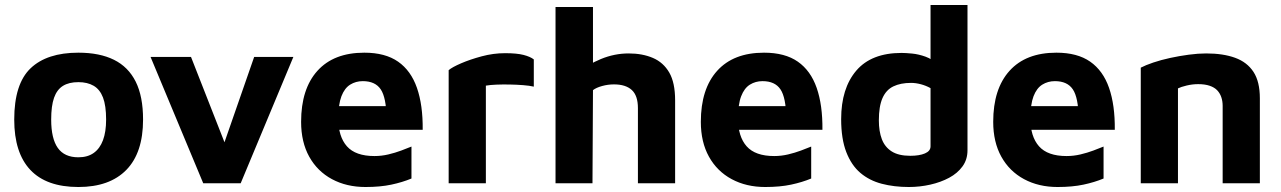

<svg xmlns="http://www.w3.org/2000/svg" viewBox="-20 -734 5132 769"><path d="M294 15Q166 15 101.5 -53.5Q37 -122 37 -255Q37 -398 102.5 -460.5Q168 -523 294 -523Q379 -523 436.5 -494.5Q494 -466 523.5 -407Q553 -348 553 -255Q553 -122 486 -53.5Q419 15 294 15ZM294 -104Q331 -104 355.5 -121.5Q380 -139 392.5 -172.5Q405 -206 405 -255Q405 -311 392.5 -343.5Q380 -376 355 -390.5Q330 -405 294 -405Q256 -405 232 -390Q208 -375 196.5 -342.5Q185 -310 185 -255Q185 -179 211.5 -141.5Q238 -104 294 -104Z M794 0 583 -506H745L898 -116L862 -115L998 -506H1155L944 0Z M1444 15Q1368 15 1309.5 -16.5Q1251 -48 1218.5 -106.5Q1186 -165 1186 -246Q1186 -378 1251.5 -450.5Q1317 -523 1439 -523Q1523 -523 1574.5 -487Q1626 -451 1650 -382Q1674 -313 1673 -214H1288L1272 -309H1550L1528 -262Q1527 -343 1505 -376Q1483 -409 1433 -409Q1405 -409 1382.5 -395Q1360 -381 1347.5 -348.5Q1335 -316 1335 -259Q1335 -187 1369.5 -148Q1404 -109 1480 -109Q1508 -109 1535.5 -115.5Q1563 -122 1587 -131Q1611 -140 1628 -147V-19Q1592 -4 1547.5 5.5Q1503 15 1444 15Z M1777 0V-453Q1791 -465 1827 -480.5Q1863 -496 1909.5 -508.5Q1956 -521 2003 -521Q2050 -521 2077 -514Q2104 -507 2118 -496V-387Q2101 -391 2075 -393Q2049 -395 2021 -395.5Q1993 -396 1968 -395Q1943 -394 1926 -391V0Z M2205 0V-706H2355V-406L2292 -440Q2332 -475 2386.5 -497.5Q2441 -520 2498 -520Q2553 -520 2595 -502Q2637 -484 2660.5 -443.5Q2684 -403 2684 -332V0H2535V-301Q2535 -351 2510.5 -373.5Q2486 -396 2439 -396Q2415 -396 2391.5 -389.5Q2368 -383 2355 -373L2353 0Z M3045 15Q2969 15 2910.5 -16.5Q2852 -48 2819.5 -106.5Q2787 -165 2787 -246Q2787 -378 2852.5 -450.5Q2918 -523 3040 -523Q3124 -523 3175.5 -487Q3227 -451 3251 -382Q3275 -313 3274 -214H2889L2873 -309H3151L3129 -262Q3128 -343 3106 -376Q3084 -409 3034 -409Q3006 -409 2983.5 -395Q2961 -381 2948.5 -348.5Q2936 -316 2936 -259Q2936 -187 2970.5 -148Q3005 -109 3081 -109Q3109 -109 3136.5 -115.5Q3164 -122 3188 -131Q3212 -140 3229 -147V-19Q3193 -4 3148.5 5.5Q3104 15 3045 15Z M3620 15Q3561 15 3511.5 2Q3462 -11 3426 -41.5Q3390 -72 3369.5 -125Q3349 -178 3349 -257Q3349 -380 3409.5 -451Q3470 -522 3591 -522Q3607 -522 3633 -519.5Q3659 -517 3687 -507Q3715 -497 3737 -473L3707 -427V-714H3855V-132Q3855 -95 3835 -67.5Q3815 -40 3781.5 -22Q3748 -4 3706 5.5Q3664 15 3620 15ZM3626 -110Q3662 -110 3684.5 -119.5Q3707 -129 3707 -148V-381Q3689 -391 3668.5 -396.5Q3648 -402 3629 -402Q3587 -402 3558 -388Q3529 -374 3514.5 -341Q3500 -308 3500 -252Q3500 -208 3512 -176.5Q3524 -145 3551.5 -127.5Q3579 -110 3626 -110Z M4216 15Q4140 15 4081.5 -16.5Q4023 -48 3990.5 -106.5Q3958 -165 3958 -246Q3958 -378 4023.5 -450.5Q4089 -523 4211 -523Q4295 -523 4346.5 -487Q4398 -451 4422 -382Q4446 -313 4445 -214H4060L4044 -309H4322L4300 -262Q4299 -343 4277 -376Q4255 -409 4205 -409Q4177 -409 4154.5 -395Q4132 -381 4119.5 -348.5Q4107 -316 4107 -259Q4107 -187 4141.5 -148Q4176 -109 4252 -109Q4280 -109 4307.5 -115.5Q4335 -122 4359 -131Q4383 -140 4400 -147V-19Q4364 -4 4319.5 5.5Q4275 15 4216 15Z M4549 -463Q4568 -473 4599 -483.5Q4630 -494 4667 -502Q4704 -510 4741.5 -515Q4779 -520 4811 -520Q4879 -520 4927 -502.5Q4975 -485 5000.5 -446Q5026 -407 5026 -340V0H4877V-310Q4877 -329 4871.5 -345Q4866 -361 4855 -372.5Q4844 -384 4825 -390.5Q4806 -397 4779 -397Q4756 -397 4733 -391.5Q4710 -386 4698 -380V0H4549Z"/></svg>

Font: Maven Pro
Style: Bold
Weight: 700
Designer: Joe Prince
Foundry: Joe Prince
Version: Version 2.103